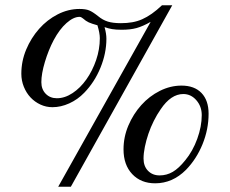

<svg xmlns="http://www.w3.org/2000/svg" viewBox="-20 -696 873 729"><path d="M669 -371Q718 -371 745 -343Q772 -315 772 -264Q772 -205 749 -148.5Q726 -92 686 -51Q635 0 569 0Q515 0 482 -35Q449 -70 449 -129Q449 -176 467.5 -219.5Q486 -263 516.5 -297Q547 -331 587 -351Q627 -371 669 -371ZM676 -339Q629 -339 590 -281Q576 -261 564 -237Q552 -213 543.5 -188Q535 -163 530 -138.5Q525 -114 525 -94Q525 -65 542 -47.5Q559 -30 586 -30Q613 -30 636 -43.5Q659 -57 683 -87Q712 -122 729 -169Q746 -216 746 -259Q746 -292 725.5 -315.5Q705 -339 676 -339ZM249 13H201L552 -613Q522 -596 498.5 -589.5Q475 -583 442 -583Q420 -583 405.5 -585.5Q391 -588 377 -593Q384 -568 384 -549Q384 -494 361.5 -439Q339 -384 300 -344Q275 -318 243 -303.5Q211 -289 179 -289Q155 -289 133.5 -299Q112 -309 96 -326Q80 -343 70.5 -366.5Q61 -390 61 -416Q61 -464 79.5 -508Q98 -552 128.5 -586.5Q159 -621 199 -641.5Q239 -662 282 -662Q305 -662 318.5 -656.5Q332 -651 352 -635Q370 -620 389.5 -614Q409 -608 439 -608Q462 -608 482 -611.5Q502 -615 520 -623Q538 -631 556.5 -644Q575 -657 595 -676H634ZM350 -600Q328 -606 317 -611Q306 -616 295 -626Q288 -632 282 -632Q259 -632 232.5 -608.5Q206 -585 184 -544Q164 -506 150.5 -461Q137 -416 137 -384Q137 -357 153.5 -340Q170 -323 196 -323Q226 -323 255.5 -342.5Q285 -362 308 -394.5Q331 -427 345 -468Q359 -509 359 -551Q359 -570 350 -600Z"/></svg>

Font: Klingon pIqaD HaSta
Style: Regular
Weight: 400
Width: 0
Designer: Mike Neff (qa'vaj)
Foundry: Mike Neff and Michael Everson
Version: Version 2.003